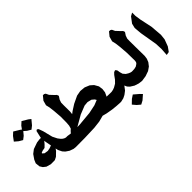

<svg xmlns="http://www.w3.org/2000/svg" viewBox="-19 -1510 2414 2414"><g transform="rotate(-45 1188.0 -303.0)"><path d="M330.1 -365.2 333 -341.8 347.7 -264.6 312.5 -251 271.5 -243.2 221.7 -251 197.3 -272.5 202.1 -281.2 226.6 -291 268.6 -298.8 301.8 -331.1ZM518.6 -32.2 552.7 -28.3H574.2L594.7 -37.1L604.5 -68.4L603.5 -143.6L587.9 -187.5L567.4 -201.2H552.7L535.2 -206.1L513.7 -217.8L493.2 -236.3L467.8 -269.5L437.5 -330.1L405.3 -459L383.8 -518.6L365.2 -532.2L347.7 -520.5L326.2 -426.8V-419.9L303.7 -420.9L251 -414.1L164.1 -383.8L114.3 -345.7L73.2 -286.1L53.7 -240.2L59.6 -180.7L83 -143.6L119.1 -115.2L180.7 -97.7L252 -98.6L291 -118.2L344.7 -169.9L362.3 -195.3L370.1 -161.1L394.5 -111.3L421.9 -81.1L466.8 -50.8ZM302.7 -742.2 260.7 -704.1 231.4 -663.1 210 -678.7 135.7 -723.6 94.7 -685.5 51.8 -627.9 98.6 -587.9 148.4 -558.6 191.4 -591.8 229.5 -637.7 265.6 -606.4 315.4 -577.1 357.4 -610.4 409.2 -672.9 377.9 -697.3Z M1278.3 -32.2 1339.8 -28.3H1361.3L1381.8 -37.1L1391.6 -68.4L1390.6 -143.6L1375 -187.5L1354.5 -201.2H1339.8L1276.4 -203.1L1300.8 -254.9L1307.6 -308.6L1299.8 -362.3L1268.6 -417L1226.6 -454.1L1163.1 -480.5L1092.8 -487.3L1023.4 -474.6L924.8 -427.7L846.7 -377.9L814.5 -353.5L819.3 -394.5L818.4 -506.8L819.3 -554.7L833 -594.7L859.4 -634.8L850.6 -659.2L827.1 -681.6L780.3 -731.4L761.7 -770.5L744.1 -781.2L722.7 -782.2L678.7 -728.5L661.1 -665L672.9 -614.3L681.6 -544.9L690.4 -433.6L689.5 -330.1L685.5 -278.3L673.8 -237.3L652.3 -217.8L630.9 -193.4L578.1 -201.2H545.9L528.3 -191.4L518.6 -158.2L522.5 -68.4L535.2 -39.1L551.8 -28.3H574.2L714.8 -29.3L889.6 -35.2L989.3 -46.9L1071.3 -68.4L1127.9 -53.7L1211.9 -39.1ZM746.1 -192.4 888.7 -274.4 1002 -319.3 1058.6 -324.2 1114.3 -310.5 1146.5 -283.2 1159.2 -261.7 1090.8 -234.4 978.5 -210.9 789.1 -193.4Z M1528.3 10.7 1481.4 42 1429.7 91.8 1469.7 138.7 1513.7 175.8 1561.5 150.4 1623 96.7 1594.7 67.4ZM1502 -279.3 1466.8 -243.2 1422.9 -217.8 1393.6 -207 1363.3 -201.2H1333L1315.4 -191.4L1305.7 -158.2L1309.6 -68.4L1322.3 -39.1L1338.9 -28.3H1361.3L1411.1 -40L1450.2 -59.6L1494.1 -92.8L1533.2 -144.5L1547.9 -111.3L1573.2 -84L1623 -52.7L1679.7 -34.2L1723.6 -28.3H1745.1L1765.6 -37.1L1773.4 -68.4L1772.5 -143.6L1756.8 -187.5L1736.3 -201.2H1721.7L1701.2 -206.1L1678.7 -215.8L1648.4 -234.4L1622.1 -265.6L1611.3 -302.7L1605.5 -338.9L1593.8 -357.4L1584 -362.3L1561.5 -353.5L1537.1 -328.1Z M1971.7 -183.6 1977.5 -227.5 1975.6 -371.1 1974.6 -487.3 1975.6 -535.2 1989.3 -575.2 2015.6 -615.2 2006.8 -639.6 1983.4 -662.1 1936.5 -711.9 1918 -751 1900.4 -761.7 1878.9 -762.7 1835 -709 1817.4 -645.5 1829.1 -594.7 1837.9 -525.4 1846.7 -410.2 1848.6 -270.5 1844.7 -247.1 1833 -230.5 1803.7 -210.9 1771.5 -203.1 1738.3 -201.2H1714.8L1697.3 -191.4L1687.5 -158.2L1691.4 -68.4L1704.1 -39.1L1720.7 -28.3H1738.3L1804.7 -38.1L1872.1 -61.5L1919.9 -94.7L1954.1 -138.7Z M2208 -700.2 2151.4 -625 2136.7 -563.5 2145.5 -462.9 2184.6 -232.4 2188.5 -136.7 2181.6 -39.1 2225.6 -46.9 2267.6 -105.5 2301.8 -197.3 2309.6 -270.5 2296.9 -425.8 2261.7 -590.8 2251 -665V-723.6Z"/></g></svg>

Font: MaokenAssortedSans-TC
Style: Regular
Weight: 500
Version: Version 0.83